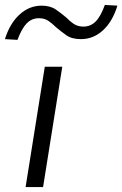

<svg xmlns="http://www.w3.org/2000/svg" viewBox="-34 -760 497 780"><path d="M70 0 148 -489H219L141 0ZM37 -598 -14 -601Q6 -665 45.5 -701Q85 -737 135 -737Q170 -737 192.5 -721.5Q215 -706 235 -689Q249 -674 265.5 -663Q282 -652 305 -652Q334 -652 354.5 -672.5Q375 -693 392 -740L443 -737Q423 -672 384 -636.5Q345 -601 295 -601Q258 -601 236 -616.5Q214 -632 194 -649Q179 -664 163 -675Q147 -686 124 -686Q95 -686 74.5 -665Q54 -644 37 -598Z"/></svg>

Font: Nunito Sans 10pt Expanded Light
Style: Italic
Weight: 300
Width: 7
Italic angle: -9°
Designer: Vernon Adams
Foundry: Vernon Adams
Version: Version 3.101;gftools[0.9.27]